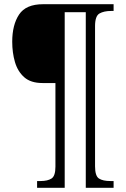

<svg xmlns="http://www.w3.org/2000/svg" viewBox="-20 -780 600 911"><path d="M156 111V79H172Q206 79 224.5 67Q243 55 243 11V-386H182Q126 -386 95 -413.5Q64 -441 51 -485.5Q38 -530 38 -582Q38 -662 70.5 -711Q103 -760 184 -760H519V-728H507Q473 -728 452 -716Q431 -704 431 -656V9Q431 55 449.5 67Q468 79 504 79H519V111H387V-722H287V111Z"/></svg>

Font: Noto Serif Hebrew SemiCondensed Light
Style: Regular
Weight: 300
Width: 4
Designer: Monotype Design Team
Foundry: Monotype Imaging Inc.
Version: Version 2.004; ttfautohint (v1.8.4.7-5d5b)